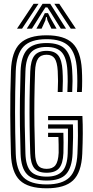

<svg xmlns="http://www.w3.org/2000/svg" viewBox="-20 -998 495 1027"><path d="M229.5 9.2Q130.2 9.2 86 -33.5Q41.8 -76.2 38.5 -174.5Q35.5 -276.2 34.9 -384.2Q34.2 -492.2 38.5 -619Q42.2 -721.8 87.2 -765.5Q132.2 -809.2 229.2 -809.2Q323.8 -809.2 367.8 -767Q411.8 -724.8 417.8 -626.5Q421.2 -564.5 417.8 -506H391.8Q395.5 -562.2 391.8 -625Q386.5 -712.5 348.9 -750.5Q311.2 -788.5 229.2 -788.5Q144.2 -788.5 106 -748.9Q67.8 -709.2 64.2 -617.8Q60.5 -503 60.5 -398.6Q60.5 -294.2 64.2 -175.2Q67.2 -88.5 105 -50Q142.8 -11.5 229.5 -11.5Q313.5 -11.5 351.9 -49.5Q390.2 -87.5 394.2 -175.8Q396.5 -229.5 396.9 -273.5Q397.2 -317.5 396 -355H237.2V-377.5H420.8Q423 -333.5 422.8 -284.5Q422.5 -235.5 420 -174.5Q415.5 -75.5 370.9 -33.1Q326.2 9.2 229.5 9.2ZM229.5 -32.2Q156.8 -32.2 124.6 -65.8Q92.5 -99.2 90 -176Q87.5 -254.5 86.6 -325.4Q85.8 -396.2 86.6 -467.1Q87.5 -538 90 -617Q93 -698.2 125.5 -733Q158 -767.8 229.2 -767.8Q300.2 -767.8 330.9 -733.1Q361.5 -698.5 366 -623.5Q368 -589.5 368 -564.5Q368 -539.5 366.2 -506H340.5Q342 -533.8 342.1 -561.8Q342.2 -589.8 340.5 -621Q336.5 -689 310.6 -717.9Q284.8 -746.8 229.2 -746.8Q171.8 -746.8 145 -716.8Q118.2 -686.8 116 -616.2Q113.2 -537.2 112.4 -466.4Q111.5 -395.5 112.5 -325.1Q113.5 -254.8 116 -177Q118 -110.5 144.2 -81.9Q170.5 -53.2 229.5 -53.2Q286.2 -53.2 313 -81.8Q339.8 -110.2 342.2 -177.5Q343.2 -208 343.5 -245.4Q343.8 -282.8 343.5 -310H237.2V-332.5H370Q371.2 -297.5 370.8 -261.2Q370.2 -225 368.2 -176.8Q365 -101.5 333.8 -66.9Q302.5 -32.2 229.5 -32.2ZM229.5 -74Q182 -74 162.8 -99.2Q143.5 -124.5 141.8 -178Q139.2 -254 138.4 -323.6Q137.5 -393.2 138.2 -464.2Q139 -535.2 141.8 -615.8Q143.8 -675 164.1 -700.5Q184.5 -726 229.2 -726Q271.8 -726 291.5 -701.6Q311.2 -677.2 314.5 -620.2Q316.2 -592 316.2 -564.4Q316.2 -536.8 314.5 -506H288.8Q290.5 -540 290.4 -564.9Q290.2 -589.8 288.8 -618.2Q286 -665.5 272.4 -685.4Q258.8 -705.2 229.2 -705.2Q198 -705.2 183.6 -684.5Q169.2 -663.8 167.5 -615.2Q164.8 -536.2 164 -466.4Q163.2 -396.5 164.1 -326.8Q165 -257 167.5 -178.8Q169 -133.5 183 -114.1Q197 -94.8 229.5 -94.8Q261.2 -94.8 276.4 -114Q291.5 -133.2 293.8 -180.8Q294.2 -199.2 293.6 -225.2Q293 -251.2 292.5 -265.2H237.2V-287.8H319Q319.5 -264.5 319.9 -236.4Q320.2 -208.2 319.2 -179Q316.8 -122.5 296 -98.2Q275.2 -74 229.5 -74ZM71 -844.8 159.5 -977.5H185.8L98 -844.8ZM123.2 -844.8 207.5 -977.5H248.8L333.2 -844.8H305.2L254.2 -926.5L233.5 -958.5H223L202 -926.2L151 -844.8ZM358.5 -844.8 270.8 -977.5H297L385.5 -844.8ZM174.8 -844.8 207.5 -903.5 219.8 -927.8H236.8L249 -903.5L282.5 -844.8H254.8L234 -889L230 -907.2H226.2L222.5 -889L202.5 -844.8Z"/></svg>

Font: Big Shoulders Inline Display ExtraBold
Style: Regular
Weight: 800
Designer: Patric King
Foundry: XO Type Co
Version: Version 1.000